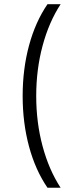

<svg xmlns="http://www.w3.org/2000/svg" viewBox="-20 -762 334 906"><path d="M266.1 -742.2Q210.9 -657.7 180.9 -545.9Q150.9 -434.1 150.9 -309.1Q150.9 -184.1 180.9 -72.3Q210.9 39.6 266.1 124H204.1Q147 40.5 116.9 -71Q86.9 -182.6 86.9 -309.1Q86.9 -435.5 116.9 -547.1Q147 -658.7 204.1 -742.2Z"/></svg>

Font: Montserrat arm Light
Style: Regular
Weight: 300
Designer: Julieta Ulanovsky
Foundry: Julieta Ulanovsky
Version: Version 6.000;PS 006.000;hotconv 1.0.88;makeotf.lib2.5.64775